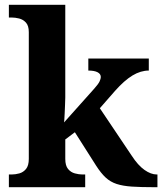

<svg xmlns="http://www.w3.org/2000/svg" viewBox="-20 -780 676 800"><path d="M17 0V-53H29Q44 -53 60.5 -57.5Q77 -62 88.5 -76Q100 -90 100 -118V-646Q100 -673 88 -686Q76 -699 59.5 -703Q43 -707 29 -707H17V-760H252V-374Q252 -361 251 -343Q250 -325 249.5 -308.5Q249 -292 248 -281Q247 -270 247 -270L373 -411Q390 -430 395 -441Q400 -452 400 -459Q400 -472 386.5 -479Q373 -486 348 -486V-536H600V-486Q566 -486 532 -465.5Q498 -445 459 -401L396 -329L529 -131Q555 -91 582 -72Q609 -53 633 -53H636V0H622Q567 0 529.5 -2.5Q492 -5 466 -13.5Q440 -22 420.5 -40Q401 -58 381 -89L292 -229L252 -199V-118Q252 -90 263.5 -76Q275 -62 292 -57.5Q309 -53 323 -53H335V0Z"/></svg>

Font: Noto Serif NP Hmong
Style: Regular
Weight: 400
Designer: Dalton Maag Ltd
Foundry: Dalton Maag Ltd
Version: Version 1.001